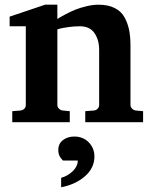

<svg xmlns="http://www.w3.org/2000/svg" viewBox="-20 -520 665 817"><path d="M588.9 0H342.8V-46.9L379.9 -49.8Q389.2 -50.8 395.5 -57.4Q401.9 -64 401.9 -73.2V-308.1Q401.9 -350.6 381.8 -379.4Q361.8 -408.2 319.8 -408.2Q295.4 -408.2 271.5 -404.8Q247.6 -401.4 235.8 -398.4L224.1 -395V-73.2Q224.1 -64.5 231 -57.6Q237.8 -50.8 247.1 -49.8L276.9 -46.9V0H32.2V-46.9L67.9 -49.8Q77.1 -50.8 83.5 -57.4Q89.8 -64 89.8 -73.2V-408.2H21V-449.2L171.9 -500H224.1V-439Q227.5 -441.4 234.1 -445.6Q240.7 -449.7 260.7 -460.2Q280.8 -470.7 300.5 -478.8Q320.3 -486.8 347.7 -493.4Q375 -500 398.9 -500Q440.4 -500 468.5 -485.6Q496.6 -471.2 510.5 -445.1Q524.4 -418.9 529.8 -390.6Q535.2 -362.3 535.2 -326.2V-73.2Q535.2 -64.5 542 -57.6Q548.8 -50.8 558.1 -49.8L588.9 -46.9ZM381.8 146Q381.8 194.8 341.6 230Q301.3 265.1 240.2 276.9V236.8Q270 228 290.5 207.5Q311 187 311 163.1H248Q228 144.5 228 119.1Q228 91.3 247.8 76.2Q267.6 61 295.9 61Q333.5 61 357.7 85.7Q381.8 110.4 381.8 146Z"/></svg>

Font: Veleka
Style: Bold
Weight: 700
Designer: Stefan Peev, Context Ltd, 2016; SIL International, 1997-2014.
Foundry: Stefan Peev, Context Ltd, 2016
Version: Version 1.000